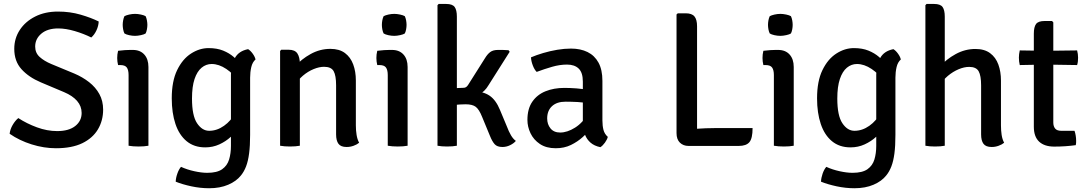

<svg xmlns="http://www.w3.org/2000/svg" viewBox="-20 -756 5636 996"><path d="M30 -62Q32.5 -85 45.5 -107.5Q58.5 -130 75 -143.5Q118.5 -115 171.5 -95.5Q224.5 -76 276.5 -76Q337 -76 370.2 -102.2Q403.5 -128.5 403.5 -170Q403.5 -205 380 -232.2Q356.5 -259.5 312.5 -278L191.5 -329Q129 -355.5 91.5 -397Q54 -438.5 54 -502.5Q54 -557 82.8 -600.8Q111.5 -644.5 162.5 -670.2Q213.5 -696 280.5 -696Q343 -696 398 -680Q453 -664 492 -644.5Q491 -621.5 480.5 -598.8Q470 -576 453.5 -561.5Q414.5 -581 367.8 -594.8Q321 -608.5 282 -608.5Q226.5 -608.5 194.5 -581.5Q162.5 -554.5 162.5 -514.5Q162.5 -481.5 185.8 -460.5Q209 -439.5 246 -424L365.5 -374.5Q408 -356.5 442 -330Q476 -303.5 495.5 -268Q515 -232.5 515 -187.5Q515 -130.5 488 -85Q461 -39.5 407 -13.2Q353 13 270 13Q208 13 144.2 -7Q80.5 -27 30 -62Z M750 0Q739.5 2 726.2 3Q713 4 699 4Q685 4 671.5 3Q658 2 647 0V-366.5Q647 -393 637.8 -405.8Q628.5 -418.5 604 -418.5H592.5Q588 -437 588 -455Q588 -464 589 -473.2Q590 -482.5 592.5 -492.5Q611.5 -495 628.2 -496Q645 -497 656 -497H669Q707 -497 728.5 -473.2Q750 -449.5 750 -408.5ZM616.5 -627Q616.5 -638 618.8 -650.2Q621 -662.5 625.5 -672Q634.5 -677 650.2 -680.5Q666 -684 680.5 -684Q694.5 -684 711 -680.5Q727.5 -677 735.5 -672Q740 -662.5 742.2 -650Q744.5 -637.5 744.5 -627Q744.5 -616.5 742.2 -604Q740 -591.5 735.5 -582.5Q728.5 -577.5 711.5 -573.8Q694.5 -570 680.5 -570Q666 -570 650 -573.5Q634 -577 625.5 -582.5Q621 -591.5 618.8 -604Q616.5 -616.5 616.5 -627Z M1305.5 -447.5Q1289.5 -433.5 1283.5 -407.8Q1277.5 -382 1277.5 -353V-56.5Q1277.5 0.5 1272.2 40.2Q1267 80 1256.5 107.2Q1246 134.5 1230 154Q1206.5 184 1164 202.2Q1121.5 220.5 1065 220.5Q1019 220.5 972.5 210.5Q926 200.5 891.5 186.5Q892 167.5 899.8 145Q907.5 122.5 919 109.5Q950.5 124 988 132.2Q1025.5 140.5 1055 140.5Q1106 140.5 1132.5 121.8Q1159 103 1168.5 71.2Q1178 39.5 1178 1V-369.5Q1178 -417 1198 -454.2Q1218 -491.5 1267 -501Q1279.5 -493.5 1291 -477.5Q1302.5 -461.5 1305.5 -447.5ZM871 -246Q871 -335 899 -392.5Q927 -450 971 -478.2Q1015 -506.5 1062 -506.5Q1105.5 -506.5 1137.5 -493.5Q1169.5 -480.5 1192.5 -460.5Q1215.5 -440.5 1232.5 -419.5L1218.5 -331.5Q1192.5 -372.5 1154 -398.2Q1115.5 -424 1078 -424Q1049 -424 1025.8 -404.8Q1002.5 -385.5 989.2 -346Q976 -306.5 976 -245Q976 -156 1002.2 -116.8Q1028.5 -77.5 1065 -77.5Q1105.5 -77.5 1142.2 -103.5Q1179 -129.5 1199.5 -170L1215 -91Q1201.5 -68.5 1176.5 -45.5Q1151.5 -22.5 1117.8 -7Q1084 8.5 1044.5 8.5Q987 8.5 948.2 -23.5Q909.5 -55.5 890.2 -112.8Q871 -170 871 -246Z M1477.5 -498Q1510 -498 1522.8 -478.5Q1535.5 -459 1535.5 -424.5V0Q1525 2 1511.8 3Q1498.5 4 1484.5 4Q1470.5 4 1457 3Q1443.5 2 1433 0V-491.5L1439 -498ZM1826 -105.5Q1826 -79.5 1829.8 -56.2Q1833.5 -33 1843 -15.5Q1831.5 -6 1814.2 0.2Q1797 6.5 1778 6.5Q1748 6.5 1735.8 -10Q1723.5 -26.5 1723.5 -59V-313.5Q1723.5 -364 1710.8 -386.8Q1698 -409.5 1661 -409.5Q1636 -409.5 1606.8 -397.5Q1577.5 -385.5 1551.5 -363.5Q1525.5 -341.5 1509.5 -311.5V-410.5Q1543 -449 1591.5 -475.8Q1640 -502.5 1694 -502.5Q1740.5 -502.5 1769.5 -480.8Q1798.5 -459 1812.2 -422Q1826 -385 1826 -338.5Z M2094.5 0Q2084 2 2070.8 3Q2057.5 4 2043.5 4Q2029.5 4 2016 3Q2002.5 2 1991.5 0V-366.5Q1991.5 -393 1982.2 -405.8Q1973 -418.5 1948.5 -418.5H1937Q1932.5 -437 1932.5 -455Q1932.5 -464 1933.5 -473.2Q1934.5 -482.5 1937 -492.5Q1956 -495 1972.8 -496Q1989.5 -497 2000.5 -497H2013.5Q2051.5 -497 2073 -473.2Q2094.5 -449.5 2094.5 -408.5ZM1961 -627Q1961 -638 1963.2 -650.2Q1965.5 -662.5 1970 -672Q1979 -677 1994.8 -680.5Q2010.5 -684 2025 -684Q2039 -684 2055.5 -680.5Q2072 -677 2080 -672Q2084.5 -662.5 2086.8 -650Q2089 -637.5 2089 -627Q2089 -616.5 2086.8 -604Q2084.5 -591.5 2080 -582.5Q2073 -577.5 2056 -573.8Q2039 -570 2025 -570Q2010.5 -570 1994.5 -573.5Q1978.5 -577 1970 -582.5Q1965.5 -591.5 1963.2 -604Q1961 -616.5 1961 -627Z M2350 0Q2340 2 2326.5 3Q2313 4 2299 4Q2285 4 2272.5 3Q2260 2 2249.5 0V-729L2255.5 -735.5H2294.5Q2327 -735.5 2338.5 -719.8Q2350 -704 2350 -669.5ZM2608 -103.5Q2619.5 -73 2630.8 -54Q2642 -35 2656 -25Q2645 -12 2626 -2.8Q2607 6.5 2586.5 6.5Q2559 6.5 2546 -8Q2533 -22.5 2521.5 -51.5L2481 -149.5Q2465.5 -188.5 2448 -201.8Q2430.5 -215 2395.5 -215Q2381.5 -215 2366.5 -214Q2351.5 -213 2334 -211.5L2298 -207.5V-282.5H2431.5Q2486 -282.5 2519.2 -260Q2552.5 -237.5 2573.5 -186ZM2514.5 -314.5Q2494.5 -280.5 2464.5 -265.5Q2434.5 -250.5 2391.5 -250.5H2308.5V-297.5L2384 -300.5Q2392 -300.5 2397.5 -304Q2403 -307.5 2408 -315L2495.5 -453.5Q2508 -474.5 2522.8 -485.8Q2537.5 -497 2563.5 -497Q2579 -497 2591.2 -496.8Q2603.5 -496.5 2618 -495.5L2624 -487.5Z M2716 -134Q2716 -191.5 2741.2 -228.2Q2766.5 -265 2809.8 -282.5Q2853 -300 2907.5 -300Q2935.5 -300 2970.8 -297.5Q3006 -295 3036.5 -288V-218.5Q3010 -225 2976.5 -226.8Q2943 -228.5 2914 -228.5Q2868.5 -228.5 2843.5 -205.2Q2818.5 -182 2818.5 -141.5Q2818.5 -111 2835.8 -89.8Q2853 -68.5 2886 -68.5Q2922.5 -68.5 2963 -93.8Q3003.5 -119 3031.5 -168.5L3047.5 -90Q3029.5 -69 3003 -45Q2976.5 -21 2941.8 -4Q2907 13 2863 13Q2813.5 13 2780.8 -9Q2748 -31 2732 -64.8Q2716 -98.5 2716 -134ZM3133 -46Q3129.5 -32 3118.2 -16.2Q3107 -0.5 3094.5 7.5Q3063 1 3043.5 -16Q3024 -33 3014.8 -56.8Q3005.5 -80.5 3003.5 -107V-332.5Q3003.5 -379.5 2982 -400.2Q2960.5 -421 2921.5 -421Q2884 -421 2844 -409.5Q2804 -398 2764 -383Q2752 -395 2743.8 -416.8Q2735.5 -438.5 2734.5 -458.5Q2762.5 -470.5 2798 -481Q2833.5 -491.5 2870.8 -497.8Q2908 -504 2942 -504Q2991.5 -504 3028 -486Q3064.5 -468 3084.8 -431Q3105 -394 3105 -336.5V-131.5Q3105 -103.5 3110.5 -82.2Q3116 -61 3133 -46Z M3596 1H3551.5Q3524.5 1 3507 -16Q3489.5 -33 3489.5 -65.5V-681L3496 -687H3537Q3569 -687 3582.5 -670.8Q3596 -654.5 3596 -619.5ZM3884 -91.5Q3884 -38 3867.5 -18.5Q3851 1 3812.5 1H3551.5L3496.5 -77Q3543 -84.5 3593.5 -88Q3644 -91.5 3685 -91.5Z M4097.5 0Q4087 2 4073.8 3Q4060.5 4 4046.5 4Q4032.5 4 4019 3Q4005.5 2 3994.5 0V-366.5Q3994.5 -393 3985.2 -405.8Q3976 -418.5 3951.5 -418.5H3940Q3935.5 -437 3935.5 -455Q3935.5 -464 3936.5 -473.2Q3937.5 -482.5 3940 -492.5Q3959 -495 3975.8 -496Q3992.5 -497 4003.5 -497H4016.5Q4054.5 -497 4076 -473.2Q4097.5 -449.5 4097.5 -408.5ZM3964 -627Q3964 -638 3966.2 -650.2Q3968.5 -662.5 3973 -672Q3982 -677 3997.8 -680.5Q4013.5 -684 4028 -684Q4042 -684 4058.5 -680.5Q4075 -677 4083 -672Q4087.5 -662.5 4089.8 -650Q4092 -637.5 4092 -627Q4092 -616.5 4089.8 -604Q4087.5 -591.5 4083 -582.5Q4076 -577.5 4059 -573.8Q4042 -570 4028 -570Q4013.5 -570 3997.5 -573.5Q3981.5 -577 3973 -582.5Q3968.5 -591.5 3966.2 -604Q3964 -616.5 3964 -627Z M4653 -447.5Q4637 -433.5 4631 -407.8Q4625 -382 4625 -353V-56.5Q4625 0.5 4619.8 40.2Q4614.5 80 4604 107.2Q4593.5 134.5 4577.5 154Q4554 184 4511.5 202.2Q4469 220.5 4412.5 220.5Q4366.5 220.5 4320 210.5Q4273.5 200.5 4239 186.5Q4239.5 167.5 4247.2 145Q4255 122.5 4266.5 109.5Q4298 124 4335.5 132.2Q4373 140.5 4402.5 140.5Q4453.5 140.5 4480 121.8Q4506.5 103 4516 71.2Q4525.5 39.5 4525.5 1V-369.5Q4525.5 -417 4545.5 -454.2Q4565.5 -491.5 4614.5 -501Q4627 -493.5 4638.5 -477.5Q4650 -461.5 4653 -447.5ZM4218.5 -246Q4218.5 -335 4246.5 -392.5Q4274.5 -450 4318.5 -478.2Q4362.5 -506.5 4409.5 -506.5Q4453 -506.5 4485 -493.5Q4517 -480.5 4540 -460.5Q4563 -440.5 4580 -419.5L4566 -331.5Q4540 -372.5 4501.5 -398.2Q4463 -424 4425.5 -424Q4396.5 -424 4373.2 -404.8Q4350 -385.5 4336.8 -346Q4323.5 -306.5 4323.5 -245Q4323.5 -156 4349.8 -116.8Q4376 -77.5 4412.5 -77.5Q4453 -77.5 4489.8 -103.5Q4526.5 -129.5 4547 -170L4562.5 -91Q4549 -68.5 4524 -45.5Q4499 -22.5 4465.2 -7Q4431.5 8.5 4392 8.5Q4334.5 8.5 4295.8 -23.5Q4257 -55.5 4237.8 -112.8Q4218.5 -170 4218.5 -246Z M4881 0Q4871 2 4857.8 3Q4844.5 4 4830 4Q4816.5 4 4803.8 3Q4791 2 4780.5 0V-729L4786.5 -735.5H4825.5Q4858 -735.5 4869.5 -719.8Q4881 -704 4881 -669.5ZM5172.5 -105.5Q5172.5 -79.5 5176 -56.2Q5179.5 -33 5189 -15.5Q5177.5 -6 5160.2 0.2Q5143 6.5 5124.5 6.5Q5094 6.5 5081.8 -10Q5069.5 -26.5 5069.5 -59V-313Q5069.5 -363.5 5056.8 -386.2Q5044 -409 5007.5 -409Q4982 -409 4952.8 -396.8Q4923.5 -384.5 4897.2 -362.5Q4871 -340.5 4855 -311V-410Q4888.5 -448.5 4937.2 -475.2Q4986 -502 5040 -502Q5087 -502 5116.2 -480.2Q5145.5 -458.5 5159 -421.2Q5172.5 -384 5172.5 -338Z M5343 -581Q5343 -616 5354.5 -631.5Q5366 -647 5398.5 -647H5437.5L5444 -640V-120.5Q5444 -101 5453.5 -89.2Q5463 -77.5 5485 -77.5H5554Q5558 -66.5 5560.2 -52.8Q5562.5 -39 5562.5 -25.5Q5562.5 -20 5562.2 -14Q5562 -8 5560.5 -3Q5535.5 0.5 5507 2.5Q5478.5 4.5 5449 4.5Q5398 4.5 5370.5 -21.2Q5343 -47 5343 -98.5ZM5567.5 -494.5Q5572.5 -476 5572.5 -457Q5572.5 -446.5 5571.5 -437.2Q5570.5 -428 5567.5 -418.5L5404 -421L5270 -418.5Q5265.5 -437 5265.5 -457Q5265.5 -475 5270 -494.5L5405.5 -492.5Z"/></svg>

Font: Signika Light
Style: Regular
Weight: 400
Version: Version 2.003;gftools[0.9.32]